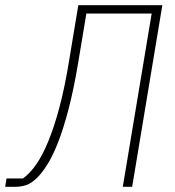

<svg xmlns="http://www.w3.org/2000/svg" viewBox="-54 -718 674 738"><path d="M-29 -32H34Q61 -51 85.5 -86.5Q110 -122 132.5 -177Q155 -232 175 -307.5Q195 -383 211 -481L247 -698H570L454 0H418L529 -666H278L246 -474Q229 -373 209.5 -298.5Q190 -224 169.5 -171.5Q149 -119 128.5 -86.5Q108 -54 90 -36Q67 -13 46.5 -6.5Q26 0 6 0H-34Z"/></svg>

Font: IBM Plex Mono ExtraLight
Style: Italic
Weight: 200
Italic angle: -9°
Monospace: yes
Designer: Mike Abbink, Paul van der Laan, Pieter van Rosmalen
Foundry: Bold Monday
Version: Version 2.3